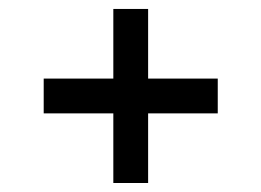

<svg xmlns="http://www.w3.org/2000/svg" viewBox="-20 -567 587 431"><path d="M78.1 -312.5V-390.6H234.4V-546.9H312.5V-390.6H468.8V-312.5H312.5V-156.2H234.4V-312.5Z"/></svg>

Font: Luculent
Style: Regular
Weight: 400
Monospace: yes
Designer: Andrew Kensler
Version: Version 1.0.0-845fa02f9341